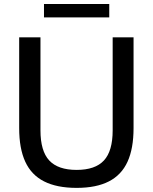

<svg xmlns="http://www.w3.org/2000/svg" viewBox="-20 -926 760 956"><path d="M361.5 9.5Q263 9.5 199.5 -22.8Q136 -55 105.8 -120.8Q75.5 -186.5 75.5 -288V-740H181.5V-277Q181.5 -174 225.2 -127Q269 -80 361.5 -80Q454 -80 497.5 -127Q541 -174 541 -277V-740H645V-288Q645 -186.5 615 -120.8Q585 -55 522.2 -22.8Q459.5 9.5 361.5 9.5ZM199 -839.5V-906H524V-839.5Z"/></svg>

Font: Encode Sans Condensed Thin Medium
Style: Regular
Weight: 500
Version: Version 3.002